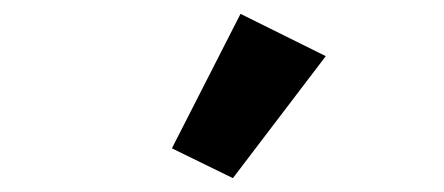

<svg xmlns="http://www.w3.org/2000/svg" viewBox="-20 -836 640 277"><path d="M316 -579 228 -622 327 -816 450 -755Z"/></svg>

Font: Plexus Sans Bold
Style: Regular
Weight: 700
Version: Version 2.001;PS 002.001;hotconv 1.0.70;makeotf.lib2.5.58329